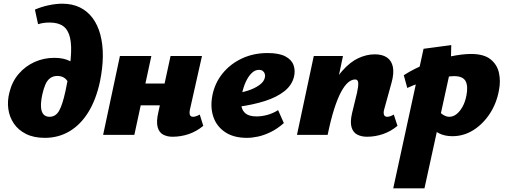

<svg xmlns="http://www.w3.org/2000/svg" viewBox="-20 -730 2741 1039"><path d="M223 16Q163 16 121 -5Q79 -26 55 -61.5Q31 -97 25 -140.5Q19 -184 31 -230Q45 -288 81 -330Q117 -372 167 -394.5Q217 -417 274 -417Q326 -417 360.5 -398.5Q395 -380 400 -347L349 -284Q340 -302 325 -310.5Q310 -319 290 -319Q268 -319 252 -307.5Q236 -296 226 -273.5Q216 -251 209 -219Q200 -177 202 -150Q204 -123 216 -110.5Q228 -98 248 -98Q281 -98 299.5 -130Q318 -162 334 -236Q356 -340 362.5 -411.5Q369 -483 359 -526Q349 -569 322 -588.5Q295 -608 249 -608Q231 -608 216.5 -606Q202 -604 186 -599L169 -678Q203 -693 243 -701.5Q283 -710 317 -710Q371 -710 412 -690Q453 -670 481 -632.5Q509 -595 523 -542.5Q537 -490 536.5 -426Q536 -362 521 -289Q500 -191 458 -123Q416 -55 356 -19.5Q296 16 223 16Z M913 10Q885 10 863 -1.5Q841 -13 833 -42.5Q825 -72 837 -123L903 -427H1073L1008 -138Q1004 -120 1007.5 -109Q1011 -98 1025 -98Q1031 -98 1039.5 -100.5Q1048 -103 1061 -110L1080 -49Q1044 -19 1001.5 -4.5Q959 10 913 10ZM538 0 629 -427H799L707 0ZM657 -160 682 -278H946L920 -160Z M1316 16Q1245 16 1199 -14.5Q1153 -45 1135 -96.5Q1117 -148 1129 -212Q1142 -280 1184 -332Q1226 -384 1289 -413.5Q1352 -443 1428 -443Q1490 -443 1524 -425Q1558 -407 1568.5 -377.5Q1579 -348 1571 -315Q1560 -269 1519 -236.5Q1478 -204 1414 -183.5Q1350 -163 1269 -152L1252 -223Q1286 -228 1321.5 -239.5Q1357 -251 1382.5 -269Q1408 -287 1413 -309Q1416 -320 1413 -330Q1410 -340 1402 -346Q1394 -352 1381 -352Q1360 -352 1342 -334.5Q1324 -317 1310.5 -288Q1297 -259 1289 -221Q1282 -186 1286 -158.5Q1290 -131 1309.5 -115.5Q1329 -100 1369 -100Q1396 -100 1426 -108Q1456 -116 1485 -134L1516 -64Q1481 -33 1445 -15.5Q1409 2 1376.5 9Q1344 16 1316 16Z M1966 10Q1936 10 1913.5 -1.5Q1891 -13 1882.5 -41Q1874 -69 1885 -117L1912 -228Q1920 -264 1918.5 -282Q1917 -300 1902 -300Q1883 -300 1864 -284Q1845 -268 1826 -233Q1807 -198 1788.5 -140.5Q1770 -83 1753 0H1694Q1719 -130 1754.5 -214.5Q1790 -299 1832.5 -347Q1875 -395 1919.5 -415.5Q1964 -436 2008 -436Q2049 -436 2074 -419Q2099 -402 2106 -368Q2113 -334 2099 -283L2059 -138Q2054 -120 2058 -109Q2062 -98 2075 -98Q2082 -98 2090.5 -100.5Q2099 -103 2111 -110L2131 -49Q2095 -19 2052.5 -4.5Q2010 10 1966 10ZM1587 0 1678 -427H1836L1746 0Z M2108 289 2272 -466 2422 -486 2419 -360 2277 289ZM2428 7Q2387 7 2357 -8Q2327 -23 2307.5 -45Q2288 -67 2279 -89L2345 -143Q2360 -120 2377.5 -109Q2395 -98 2411 -98Q2432 -98 2450 -112Q2468 -126 2482.5 -151.5Q2497 -177 2504 -213Q2514 -264 2499.5 -291Q2485 -318 2437 -318Q2419 -318 2388 -313Q2357 -308 2320.5 -299.5Q2284 -291 2248.5 -279.5Q2213 -268 2184 -254L2165 -323Q2223 -360 2289.5 -386Q2356 -412 2419.5 -425Q2483 -438 2529 -438Q2598 -438 2634 -409.5Q2670 -381 2680 -336Q2690 -291 2680 -241Q2667 -170 2630 -114Q2593 -58 2541 -25.5Q2489 7 2428 7Z"/></svg>

Font: Ysabeau Infant Black
Style: Italic
Weight: 900
Italic angle: -12°
Designer: Christian Thalmann (Catharsis Fonts)
Version: Version 2.001;gftools[0.9.30]; featfreeze: ss01,ss02,lnum